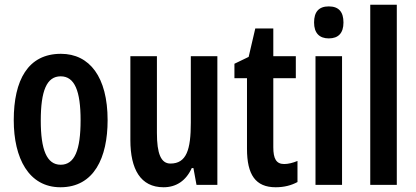

<svg xmlns="http://www.w3.org/2000/svg" viewBox="-20 -780 1753 810"><path d="M434 -273C434 -455 358 -553 237 -553C98 -553 38 -442 38 -273C38 -113 101 10 235 10C377 10 434 -115 434 -273ZM152 -271C152 -397 177 -458 236 -458C295 -458 320 -396 320 -273C320 -147 295 -85 236 -85C177 -85 152 -149 152 -271Z M897 -543H785V-262C785 -149 767 -90 699 -90C659 -90 642 -132 642 -219V-543H530V-189C530 -66 573 10 670 10C724 10 765 -18 789 -71H796L809 0H897Z M1179 -88C1145 -88 1133 -111 1133 -159V-450H1228V-543H1133V-660H1057L1029 -540L969 -511V-450H1022V-152C1022 -43 1058 10 1143 10C1179 10 1209 2 1235 -12V-101C1216 -93 1196 -88 1179 -88Z M1367 -753C1325 -753 1305 -730 1305 -685C1305 -641 1327 -618 1367 -618C1408 -618 1429 -641 1429 -685C1429 -729 1410 -753 1367 -753ZM1423 -543H1311V0H1423Z M1654 0V-760H1542V0Z"/></svg>

Font: Noto Sans Myanmar ExtraCondensed SemiBold
Style: Regular
Weight: 600
Width: 2
Designer: Monotype Design Team
Foundry: Monotype Imaging Inc.
Version: Version 2.107